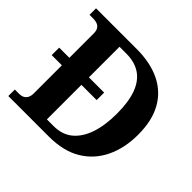

<svg xmlns="http://www.w3.org/2000/svg" viewBox="-168 -909 1105 1105"><g transform="rotate(45 384.0 -357.0)"><path d="M28 0V-53H65Q81 -53 93.5 -59.5Q106 -66 113.5 -79.5Q121 -93 121 -115V-343H38V-404H121V-601Q121 -624 113 -637Q105 -650 91 -655.5Q77 -661 60 -661H28V-714H359Q470 -714 549.5 -675.5Q629 -637 671.5 -561Q714 -485 714 -371Q714 -262 673.5 -178Q633 -94 554.5 -47Q476 0 359 0ZM335 -62Q404 -62 449.5 -99.5Q495 -137 518.5 -206Q542 -275 542 -371Q542 -466 519 -528.5Q496 -591 450 -622Q404 -653 336 -653H280V-404H404V-343H280V-62Z"/></g></svg>

Font: Noto Rashi Hebrew
Style: Bold
Weight: 700
Version: Version 1.006